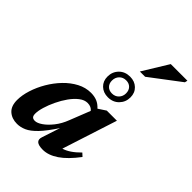

<svg xmlns="http://www.w3.org/2000/svg" viewBox="-258 -1035 1172 1172"><g transform="rotate(45 328.0 -449.0)"><path d="M273 -38 311.5 -155.5Q266.5 -87 231.5 -50.5Q196.5 -14 166.5 -0.8Q136.5 12.5 107 12.5Q62 12.5 33.2 -13.2Q4.5 -39 4.5 -91Q4.5 -133 19.8 -181Q35 -229 62 -275Q89 -321 125.2 -358.8Q161.5 -396.5 204.2 -419Q247 -441.5 293 -441.5Q322.5 -441.5 345.8 -432Q369 -422.5 389 -400.5L437.5 -432.5H525L410 -76.5Q458.5 -90.5 513 -146L533 -127.5Q478.5 -55 428 -21Q377.5 13 330 13Q255.5 13 273 -38ZM141.5 -110.5Q141.5 -92.5 148.8 -85Q156 -77.5 171.5 -77.5Q191 -77.5 218.2 -96.2Q245.5 -115 272.5 -149Q299.5 -183 317 -229L369.5 -362Q362.5 -371.5 350.8 -377.2Q339 -383 322 -383Q295.5 -383 269.5 -363Q243.5 -343 220.5 -310.8Q197.5 -278.5 179.8 -241.2Q162 -204 151.8 -169.5Q141.5 -135 141.5 -110.5ZM392 -680Q432 -680 457.5 -655.5Q483 -631 483 -592Q483 -551 455.5 -522.8Q428 -494.5 384.5 -494.5Q344.5 -494.5 319 -519Q293.5 -543.5 293.5 -582.5Q293.5 -624 321 -652Q348.5 -680 392 -680ZM385.5 -528.5Q412.5 -528.5 429.5 -546.2Q446.5 -564 446.5 -590Q446.5 -616 431.2 -631.5Q416 -647 391 -647Q364 -647 347 -629.2Q330 -611.5 330 -584.5Q330 -559.5 345.2 -544Q360.5 -528.5 385.5 -528.5ZM411.5 -744 513 -909.5H656.5L652.5 -892L457 -744Z"/></g></svg>

Font: Newsreader Text
Style: Bold Italic
Weight: 700
Italic angle: -17°
Designer: Hugues Gentile
Foundry: Production Type
Version: Version 1.001